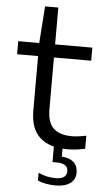

<svg xmlns="http://www.w3.org/2000/svg" viewBox="-62 -779 552 1025"><g transform="rotate(5 214.0 -266.0)"><path d="M320 9.5Q225.5 9.5 174.2 -37Q123 -83.5 123 -181.5V-472.5H10.5V-542.5H123L137 -740H208V-542.5H407.5V-472.5H208V-197.5Q208 -123.5 241.5 -92.8Q275 -62 339.5 -62Q372 -62 416.5 -71.5V-1.5Q368.5 9.5 320 9.5ZM274.5 207.5Q249.5 207.5 224 202.8Q198.5 198 180 189V148Q203 159 226.8 163.8Q250.5 168.5 271.5 168.5Q332 168.5 332 126.5Q332 84.5 271 84.5H249V-10H296V51Q382 58.5 382 129.5Q382 167 353.8 187.2Q325.5 207.5 274.5 207.5Z"/></g></svg>

Font: Encode Sans Exp
Style: Regular
Weight: 400
Width: 7
Designer: Multiple Designers
Foundry: Impallari Type
Version: Version 3.002; ttfautohint (v1.8.3) -l 8 -r 50 -G 200 -x 14 